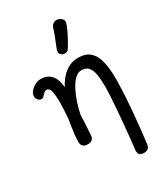

<svg xmlns="http://www.w3.org/2000/svg" viewBox="-259 -959 1161 1329"><g transform="rotate(-30 321.5 -295.0)"><path d="M488 255Q460 255 450 242.5Q440 230 443 205Q447 168 452.5 118Q458 68 463 12Q468 -44 472.5 -99Q477 -154 479.5 -201.5Q482 -249 482 -282Q482 -337 475 -376.5Q468 -416 449 -437Q430 -458 395 -458Q366 -458 341 -433Q316 -408 295 -367.5Q274 -327 259 -280.5Q244 -234 236 -192Q236 -166 234 -134Q232 -102 230.5 -75Q229 -48 228 -34Q227 -15 215 -3Q203 9 180 9Q160 9 148.5 2Q137 -5 133 -15.5Q129 -26 129 -37Q129 -64 134 -106Q139 -148 150 -216Q152 -251 154 -279.5Q156 -308 156 -336Q156 -401 147.5 -431Q139 -461 118 -461Q108 -461 100.5 -455Q93 -449 86 -441.5Q79 -434 72.5 -428Q66 -422 59 -422Q49 -422 40 -428Q31 -434 25.5 -443.5Q20 -453 20 -461Q20 -471 23 -481Q26 -491 34 -501Q50 -521 73 -533.5Q96 -546 123 -546Q167 -546 196 -519.5Q225 -493 234 -439Q236 -429 236.5 -422.5Q237 -416 237 -413Q269 -475 315 -509.5Q361 -544 418 -544Q479 -544 512.5 -513Q546 -482 559.5 -426Q573 -370 573 -294Q573 -230 569 -160.5Q565 -91 559 -23Q553 45 546.5 105.5Q540 166 534 213Q532 232 521 243.5Q510 255 488 255ZM353 -615Q337 -615 323.5 -629Q310 -643 322 -673Q328 -688 337.5 -712Q347 -736 357.5 -763Q368 -790 375 -814Q380 -828 392.5 -836.5Q405 -845 418 -845Q433 -845 445.5 -838.5Q458 -832 465 -820.5Q472 -809 468 -793Q463 -775 450 -746.5Q437 -718 420 -687Q403 -656 387 -631Q381 -621 372.5 -618Q364 -615 353 -615Z"/></g></svg>

Font: Playpen Sans
Style: Regular
Weight: 400
Designer: Laura Meseguer, Veronika Burian, José Scaglione, Kostas Bartsokas, Vera Evstafieva, Tom Grace, Yorlmar Campos
Foundry: TypeTogether
Version: Version 2.000